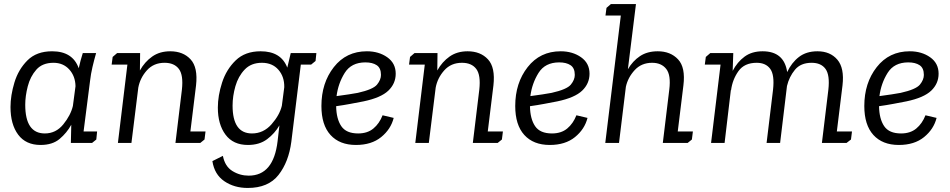

<svg xmlns="http://www.w3.org/2000/svg" viewBox="-20 -708 4707 951"><path d="M456 -445Q446 -410 438 -376Q430 -342 426 -307L394 -57H461L457 -17L436 0H331L333 -90Q311 -50 275.5 -20Q240 10 181 10Q108 10 70 -41Q32 -92 32 -178Q32 -235 51.5 -299.5Q71 -364 116 -409Q161 -454 238 -454Q340 -454 370 -370Q374 -389 379 -407.5Q384 -426 390 -445ZM245 -397Q190 -397 160 -363Q130 -329 117.5 -280.5Q105 -232 105 -189Q105 -47 202 -47Q257 -47 293.5 -92Q330 -137 341 -183L354 -281Q353 -331 323 -364Q293 -397 245 -397Z M560 -445H674L673 -359Q697 -402 734 -428Q771 -454 823 -454Q887 -454 924 -414Q961 -374 951 -285L923 -57H998L993 -17L972 0H849L881 -264Q889 -336 866 -366.5Q843 -397 795 -397Q741 -397 707.5 -359.5Q674 -322 665 -274L631 0H564L611 -388H533L538 -426Z M1420 -445H1547L1543 -406L1521 -388H1470L1423 -6Q1410 94 1359.5 158.5Q1309 223 1207 223Q1140 223 1091 189.5Q1042 156 1032 90L1084 64Q1094 116 1131 139Q1168 162 1212 162Q1335 162 1355 -9L1364 -87Q1341 -47 1303 -18.5Q1265 10 1208 10Q1135 10 1097 -41Q1059 -92 1059 -175Q1059 -234 1080 -299Q1101 -364 1147.5 -409Q1194 -454 1271 -454Q1372 -454 1403 -373ZM1277 -397Q1224 -397 1192 -363.5Q1160 -330 1146 -281Q1132 -232 1132 -185Q1132 -47 1228 -47Q1285 -47 1325 -92.5Q1365 -138 1376 -184L1388 -276Q1389 -328 1359 -362.5Q1329 -397 1277 -397Z M1754 -47Q1800 -47 1829.5 -71.5Q1859 -96 1875 -137L1930 -124Q1916 -68 1868 -29Q1820 10 1743 10Q1662 10 1617 -39.5Q1572 -89 1572 -183Q1572 -297 1633.5 -375.5Q1695 -454 1797 -454Q1856 -454 1898 -424.5Q1940 -395 1940 -343Q1940 -294 1903.5 -259Q1867 -224 1781 -206Q1750 -200 1715.5 -193.5Q1681 -187 1645 -182Q1646 -119 1670.5 -83Q1695 -47 1754 -47ZM1752 -248Q1828 -265 1847.5 -289Q1867 -313 1867 -337Q1867 -371 1846 -385Q1825 -399 1790 -399Q1720 -399 1687.5 -347Q1655 -295 1647 -232Q1715 -241 1752 -248Z M2033 -445H2147L2146 -359Q2170 -402 2207 -428Q2244 -454 2296 -454Q2360 -454 2397 -414Q2434 -374 2424 -285L2396 -57H2471L2466 -17L2445 0H2322L2354 -264Q2362 -336 2339 -366.5Q2316 -397 2268 -397Q2214 -397 2180.5 -359.5Q2147 -322 2138 -274L2104 0H2037L2084 -388H2006L2011 -426Z M2714 -47Q2760 -47 2789.5 -71.5Q2819 -96 2835 -137L2890 -124Q2876 -68 2828 -29Q2780 10 2703 10Q2622 10 2577 -39.5Q2532 -89 2532 -183Q2532 -297 2593.5 -375.5Q2655 -454 2757 -454Q2816 -454 2858 -424.5Q2900 -395 2900 -343Q2900 -294 2863.5 -259Q2827 -224 2741 -206Q2710 -200 2675.5 -193.5Q2641 -187 2605 -182Q2606 -119 2630.5 -83Q2655 -47 2714 -47ZM2712 -248Q2788 -265 2807.5 -289Q2827 -313 2827 -337Q2827 -371 2806 -385Q2785 -399 2750 -399Q2680 -399 2647.5 -347Q2615 -295 2607 -232Q2675 -241 2712 -248Z M2984 -669 3006 -688H3130L3090 -365Q3114 -406 3150 -430Q3186 -454 3238 -454Q3301 -454 3338.5 -414Q3376 -374 3365 -285L3337 -57H3412L3407 -17L3386 0H3263L3295 -264Q3304 -336 3280 -366.5Q3256 -397 3210 -397Q3157 -397 3123.5 -360.5Q3090 -324 3080 -278L3046 0H2978L3055 -631H2979Z M3498 -445H3612L3609 -357Q3632 -401 3668 -427.5Q3704 -454 3757 -454Q3864 -454 3879 -351Q3901 -398 3937.5 -426Q3974 -454 4029 -454Q4092 -454 4127.5 -412.5Q4163 -371 4153 -285L4125 -57H4200L4195 -17L4173 0H4051L4083 -264Q4091 -336 4069 -366.5Q4047 -397 4000 -397Q3946 -397 3917.5 -362.5Q3889 -328 3878 -282L3844 0H3777L3809 -264Q3817 -337 3795 -367Q3773 -397 3728 -397Q3667 -397 3637.5 -355.5Q3608 -314 3601 -261L3600 -262L3569 0H3502L3549 -388H3471L3476 -426Z M4443 -47Q4489 -47 4518.5 -71.5Q4548 -96 4564 -137L4619 -124Q4605 -68 4557 -29Q4509 10 4432 10Q4351 10 4306 -39.5Q4261 -89 4261 -183Q4261 -297 4322.5 -375.5Q4384 -454 4486 -454Q4545 -454 4587 -424.5Q4629 -395 4629 -343Q4629 -294 4592.5 -259Q4556 -224 4470 -206Q4439 -200 4404.5 -193.5Q4370 -187 4334 -182Q4335 -119 4359.5 -83Q4384 -47 4443 -47ZM4441 -248Q4517 -265 4536.5 -289Q4556 -313 4556 -337Q4556 -371 4535 -385Q4514 -399 4479 -399Q4409 -399 4376.5 -347Q4344 -295 4336 -232Q4404 -241 4441 -248Z"/></svg>

Font: Zilla Slab
Style: Italic
Weight: 400
Italic angle: -6°
Designer: Typotheque.com
Foundry: Typotheque type foundry
Version: Version 1.1; 2017; ttfautohint (v1.6)